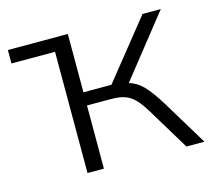

<svg xmlns="http://www.w3.org/2000/svg" viewBox="-79 -595 763 690"><g transform="rotate(-15 302.5 -250.5)"><path d="M166 0H227V-235H314C376 -235 401 -219 439 -157L534 0H601L498 -170C456 -237 431 -263 393 -274L573 -501H505L331 -284H227V-501H4V-451H166Z"/></g></svg>

Font: Poppy and Pepper Light
Style: Regular
Weight: 300
Designer: Thy Ha
Foundry: Thy Ha
Version: Version 0.001;Glyphs 3.2 (3227)